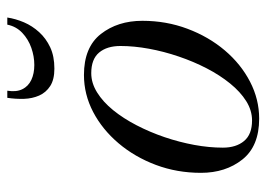

<svg xmlns="http://www.w3.org/2000/svg" viewBox="-122 -598 730 526"><g transform="rotate(-90 243.0 -335.0)"><path d="M181 10Q105.5 10 69 -36Q32.5 -82 32.5 -149.5Q32.5 -215 54.2 -273Q76 -331 113.5 -375.2Q151 -419.5 199.2 -444.8Q247.5 -470 300.5 -470Q376.5 -470 412.8 -423.8Q449 -377.5 449 -310Q449 -244.5 427.2 -186.5Q405.5 -128.5 368 -84.2Q330.5 -40 282.2 -15Q234 10 181 10ZM176 -9.5Q203.5 -9.5 229 -25.5Q254.5 -41.5 277.2 -69.5Q300 -97.5 318.8 -133.8Q337.5 -170 351.2 -210.5Q365 -251 372.5 -292Q380 -333 380 -370Q380 -407 362 -428.5Q344 -450 305.5 -450Q278.5 -450 252.8 -434Q227 -418 204.2 -390Q181.5 -362 162.8 -325.8Q144 -289.5 130.2 -249Q116.5 -208.5 109 -167.8Q101.5 -127 101.5 -89.5Q101.5 -53 119.8 -31.2Q138 -9.5 176 -9.5ZM318 -551Q288 -551 270.2 -562.5Q252.5 -574 244.2 -592.8Q236 -611.5 235.2 -634.2Q234.5 -657 238 -680H257.5Q253.5 -655.5 261.5 -639Q269.5 -622.5 287 -614.2Q304.5 -606 328 -606Q351.5 -606 375 -614.2Q398.5 -622.5 416 -639Q433.5 -655.5 438.5 -680H458Q454.5 -657 444.8 -634.2Q435 -611.5 418 -592.8Q401 -574 376.5 -562.5Q352 -551 318 -551Z"/></g></svg>

Font: Bodoni Moda
Style: Italic
Weight: 400
Italic angle: -13°
Designer: Owen Earl
Foundry: indestructible type
Version: Version 2.005